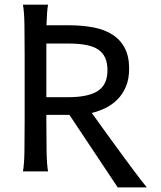

<svg xmlns="http://www.w3.org/2000/svg" viewBox="-20 -733 687 821"><path d="M78.1 0Q83.5 -29.3 84.5 -84.7Q85.4 -140.1 85.4 -212.4V-500.5Q85.4 -572.8 84.5 -628.2Q83.5 -683.6 78.1 -712.9H185.5Q182.6 -697.8 181.2 -675.5Q179.7 -653.3 178.7 -625H273.4Q331.1 -625 378.7 -616Q426.3 -606.9 460.4 -585.2Q494.6 -563.5 513.4 -527.8Q532.2 -492.2 532.2 -439.5Q532.2 -395.5 518.6 -363Q504.9 -330.6 482.4 -307.9Q460 -285.2 431.2 -271.2Q402.3 -257.3 372.6 -250Q387.2 -229.5 408.4 -200Q429.7 -170.4 453.6 -137.5Q477.5 -104.5 502.2 -71Q526.9 -37.6 548.1 -9Q569.3 19.5 585.4 40.3Q601.6 61 607.9 68.4H483.4L276.9 -241.7H178.2V-212.4Q178.2 -140.1 179.2 -84.7Q180.2 -29.3 185.5 0ZM178.2 -317.4H271Q357.4 -317.4 398.4 -344.2Q439.5 -371.1 439.5 -432.1Q439.5 -463.4 429.9 -485.4Q420.4 -507.3 400.1 -521Q379.9 -534.7 347.9 -540.8Q315.9 -546.9 271 -546.9H178.2Z"/></svg>

Font: Andika Compact
Style: Regular
Weight: 400
Designer: Victor Gaultney, Annie Olsen, Julie Remington, Don Collingsworth, Eric Hays, Becca Hirsbrunner
Foundry: SIL International
Version: Version 5.000 ; LnSpcTght